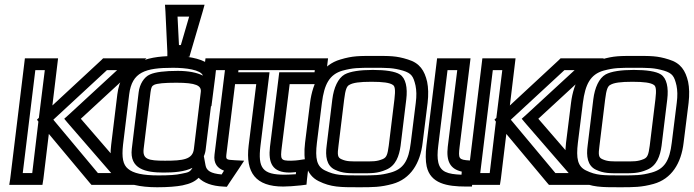

<svg xmlns="http://www.w3.org/2000/svg" viewBox="-20 -755 2927 810"><path d="M449 -25H393L205 -250L431 -459H474L270 -271L251 -254L266 -236L449 -25ZM163 0 186 -190 359 17 366 25H376H502H562L525 -18L321 -254L552 -467L598 -509H539H426H415L407 -501L201 -310L222 -484L225 -509H200H110H85L82 -484L23 0L19 25H44H134H159L163 0ZM116 -25H76L129 -459H169L144 -258L136 -250L142 -242L116 -25Z M676 -77C605 -77 581 -83 586 -127L615 -366C618 -388 621 -392 630 -397C643 -403 672 -406 724 -406C807 -406 831 -394 827 -366L798 -127C793 -82 752 -77 676 -77ZM840 -96C844 -105 847 -115 848 -127L870 -307H872L888 -432L891 -459H929L885 -103C880 -65 898 -45 925 -35L915 -19C869 -23 851 -35 847 -58L840 -96ZM670 -27C712 -27 758 -30 792 -47C781 -29 776 -28 745 -22C724 -17 692 -15 649 -15C582 -15 542 -24 520 -43C499 -60 493 -90 499 -144L525 -357C537 -451 592 -469 710 -469C763 -469 827 -461 836 -436C811 -449 774 -456 730 -456C676 -456 635 -451 613 -441C587 -430 569 -399 565 -366L536 -127C526 -42 594 -27 670 -27ZM785 -536 835 -706 843 -735H814H706H676L678 -706L686 -536V-518C574 -513 490 -476 475 -357L449 -144C441 -81 453 -30 485 -3C515 22 570 35 643 35C688 35 725 32 750 27C784 20 803 10 818 -5C839 17 876 30 921 32L937 33L946 19L987 -42L1010 -77L971 -79C934 -81 933 -82 935 -103L982 -484L985 -509H960H872H847L845 -494C824 -505 798 -511 772 -515H779L785 -536ZM743 -565H735L729 -685H778L743 -565Z M1169 -136 1202 -400H1326H1351L1354 -425L1361 -484L1364 -509H1339H967H942L939 -484L932 -425L929 -400H954H1061L1029 -141C1015 -26 1059 32 1175 32C1195 32 1221 30 1250 27L1273 24L1275 2L1282 -57L1286 -86L1257 -82C1234 -78 1218 -77 1208 -77C1164 -77 1162 -81 1169 -136ZM1119 -136C1111 -67 1129 -27 1202 -27C1209 -27 1218 -28 1229 -29L1228 -20C1210 -19 1194 -18 1181 -18C1088 -18 1067 -45 1079 -141L1114 -425L1117 -450H1092H985L986 -459H1308L1307 -450H1183H1158L1155 -425L1119 -136Z M1784 -321C1788 -355 1787 -386 1782 -410C1771 -457 1751 -489 1701 -504C1651 -520 1623 -519 1560 -519C1497 -519 1469 -520 1416 -504C1339 -482 1299 -410 1288 -321L1267 -153C1258 -78 1271 -17 1324 9C1376 35 1416 35 1492 35C1553 35 1585 35 1636 21C1712 0 1753 -66 1763 -153L1784 -321ZM1734 -321 1713 -153C1704 -77 1682 -42 1628 -27C1584 -15 1560 -15 1498 -15C1422 -15 1394 -15 1351 -36C1316 -53 1309 -86 1317 -153L1338 -321C1348 -400 1370 -441 1425 -457C1470 -469 1491 -469 1554 -469C1617 -469 1638 -469 1680 -457C1716 -446 1724 -433 1733 -394C1737 -374 1738 -351 1734 -321ZM1620 -140C1615 -103 1611 -91 1595 -84C1568 -73 1554 -74 1506 -74C1458 -74 1443 -73 1419 -84C1404 -91 1403 -103 1408 -140L1432 -336C1437 -377 1443 -392 1454 -397C1469 -406 1497 -410 1547 -410C1596 -410 1624 -406 1637 -397C1646 -392 1649 -377 1644 -336L1620 -140ZM1670 -140 1694 -336C1700 -385 1692 -425 1667 -441C1647 -454 1606 -460 1553 -460C1500 -460 1458 -454 1434 -441C1406 -425 1388 -385 1382 -336L1358 -140C1352 -97 1357 -56 1393 -39C1427 -23 1453 -24 1499 -24C1546 -24 1572 -23 1609 -39C1650 -56 1664 -97 1670 -140Z M1919 -136 1962 -484 1965 -509H1940H1849H1824L1821 -484L1779 -141C1775 -107 1775 -76 1780 -53C1796 19 1865 32 1946 32H1971L1974 7L1981 -53L1984 -76L1961 -78C1915 -81 1913 -85 1919 -136ZM1869 -136C1862 -75 1879 -42 1928 -31L1927 -18C1868 -20 1838 -30 1829 -70C1825 -88 1825 -110 1829 -141L1868 -459H1909L1869 -136Z M2379 -25H2323L2135 -250L2361 -459H2404L2200 -271L2181 -254L2196 -236L2379 -25ZM2093 0 2116 -190 2289 17 2296 25H2306H2432H2492L2455 -18L2251 -254L2482 -467L2528 -509H2469H2356H2345L2337 -501L2131 -310L2152 -484L2155 -509H2130H2040H2015L2012 -484L1953 0L1949 25H1974H2064H2089L2093 0ZM2046 -25H2006L2059 -459H2099L2074 -258L2066 -250L2072 -242L2046 -25Z M2885 -321C2889 -355 2888 -386 2883 -410C2872 -457 2852 -489 2802 -504C2752 -520 2724 -519 2661 -519C2598 -519 2570 -520 2517 -504C2440 -482 2400 -410 2389 -321L2368 -153C2359 -78 2372 -17 2425 9C2477 35 2517 35 2593 35C2654 35 2686 35 2737 21C2813 0 2854 -66 2864 -153L2885 -321ZM2835 -321 2814 -153C2805 -77 2783 -42 2729 -27C2685 -15 2661 -15 2599 -15C2523 -15 2495 -15 2452 -36C2417 -53 2410 -86 2418 -153L2439 -321C2449 -400 2471 -441 2526 -457C2571 -469 2592 -469 2655 -469C2718 -469 2739 -469 2781 -457C2817 -446 2825 -433 2834 -394C2838 -374 2839 -351 2835 -321ZM2721 -140C2716 -103 2712 -91 2696 -84C2669 -73 2655 -74 2607 -74C2559 -74 2544 -73 2520 -84C2505 -91 2504 -103 2509 -140L2533 -336C2538 -377 2544 -392 2555 -397C2570 -406 2598 -410 2648 -410C2697 -410 2725 -406 2738 -397C2747 -392 2750 -377 2745 -336L2721 -140ZM2771 -140 2795 -336C2801 -385 2793 -425 2768 -441C2748 -454 2707 -460 2654 -460C2601 -460 2559 -454 2535 -441C2507 -425 2489 -385 2483 -336L2459 -140C2453 -97 2458 -56 2494 -39C2528 -23 2554 -24 2600 -24C2647 -24 2673 -23 2710 -39C2751 -56 2765 -97 2771 -140Z"/></svg>

Font: Gamestation Display Outline
Style: Italic
Weight: 400
Designer: Jonas Hecksher
Foundry: Jonas Hecksher, Playtypeª, e-types AS
Version: Version 1.003